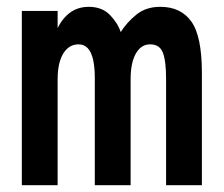

<svg xmlns="http://www.w3.org/2000/svg" viewBox="-20 -543 656 563"><path d="M44 0V-511H149V-385L131 -395Q138.5 -455 167.2 -489Q196 -523 240 -523Q279 -523 302 -499.5Q325 -476 334 -449Q351.5 -477 379.8 -500Q408 -523 450 -523Q510 -523 541 -480Q572 -437 572 -329V0H467V-312Q467 -364.5 457.5 -388.8Q448 -413 420 -413Q402.5 -413 389.8 -401Q377 -389 370 -366.2Q363 -343.5 363 -311V0H258V-315Q258 -346 253 -368Q248 -390 237.5 -401.5Q227 -413 210 -413Q191.5 -413 177.8 -401Q164 -389 156.5 -366.2Q149 -343.5 149 -311V0Z"/></svg>

Font: Overpass Mono Light
Style: Regular
Weight: 300
Monospace: yes
Designer: Delve Withrington, Dave Bailey
Foundry: Delve Fonts LLC
Version: Version 4.000